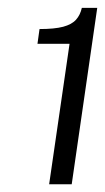

<svg xmlns="http://www.w3.org/2000/svg" viewBox="-20 -855 271 495"><path d="M106.7 -380 159.3 -742H76.6L81.9 -780.1Q120.3 -780.1 142.8 -786Q165.2 -792 176.1 -804.3Q187 -816.5 191 -834.8H230.7L164.9 -380Z"/></svg>

Font: Public Sans
Style: Italic
Weight: 400
Italic angle: -8°
Designer: The Public Sans project authors (U.S. Web Design System). Libre Franklin designed by Pablo Impallari and Rodrigo Fuenzal
Version: Version 1.008; ttfautohint (v1.8.1) -l 8 -r 50 -G 200 -x 14 